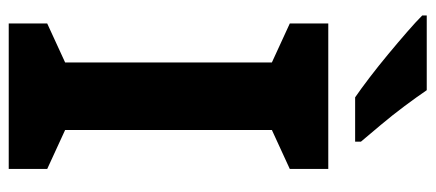

<svg xmlns="http://www.w3.org/2000/svg" viewBox="-292 -682 974 429"><g transform="rotate(90 194.5 -467.0)"><path d="M357 0H32V-86L119 -126V-588L32 -628V-714H357V-628L270 -588V-126L357 -86ZM181 -934Q196 -912 216.5 -884.5Q237 -857 258.5 -831.5Q280 -806 296 -787V-774H197Q178 -787 152.5 -806.5Q127 -826 100.5 -848Q74 -870 51 -890Q28 -910 14 -924V-934Z"/></g></svg>

Font: Noto Sans Sundanese
Style: Bold
Weight: 700
Version: Version 2.003